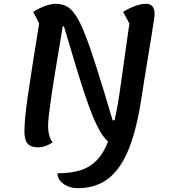

<svg xmlns="http://www.w3.org/2000/svg" viewBox="-20 -746 915 1006"><path d="M387 240Q359 240 335 230Q311 220 296 202Q281 184 281 162Q359 162 413 142Q467 122 503 75Q539 28 563.5 -53Q588 -134 606 -255L658 -623L625 -684Q658 -704 689 -715Q720 -726 745 -726Q790 -726 790 -673Q790 -665 785.5 -634Q781 -603 773.5 -556Q766 -509 756.5 -453Q747 -397 738 -339.5Q729 -282 721 -231Q697 -73 656 31.5Q615 136 549.5 188Q484 240 387 240ZM179 26Q142 26 125 7Q108 -12 108 -55Q108 -84 111.5 -125.5Q115 -167 124 -231Q133 -295 148 -390.5Q163 -486 185 -623L154 -684Q186 -704 217 -715Q248 -726 273 -726Q317 -726 317 -673Q317 -665 312.5 -634Q308 -603 300.5 -557Q293 -511 283.5 -456Q274 -401 265 -344.5Q256 -288 248.5 -237Q241 -186 236.5 -147Q232 -108 232 -88Q232 -59 238 -37Q244 -15 256 0Q217 26 179 26ZM645 27Q613 27 587 19Q561 11 538.5 -11.5Q516 -34 493.5 -77.5Q471 -121 445.5 -190.5Q420 -260 388.5 -363Q357 -466 315 -608H268L272 -726Q303 -726 328 -713.5Q353 -701 376.5 -666Q400 -631 426.5 -563.5Q453 -496 487.5 -387Q522 -278 570 -116L647 -115Z"/></svg>

Font: Lemonada
Style: Regular
Weight: 400
Designer: Mohamed Gaber (Arabic), Eduardo Tunni (Latin)
Foundry: Kief Type Foundry
Version: Version 4.005